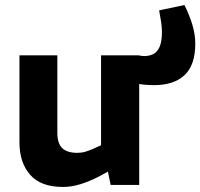

<svg xmlns="http://www.w3.org/2000/svg" viewBox="-20 -732 793 760"><path d="M590 -395Q567 -395 550 -397Q533 -399 516 -401L528 -513Q534 -512 539.5 -511Q545 -510 550 -510Q570 -510 586 -517.5Q602 -525 611.5 -546Q621 -567 621 -606Q621 -623 618 -643.5Q615 -664 610 -691L710 -712Q729 -675 741 -635.5Q753 -596 753 -560Q753 -474 710.5 -434.5Q668 -395 590 -395ZM229 8Q141 8 99 -40.5Q57 -89 57 -168V-513H207V-206Q207 -164 226.5 -145.5Q246 -127 286 -127Q303 -127 318 -131.5Q333 -136 349 -143L380 -157V-513H531V0H418L400 -88L430 -65L371 -33Q334 -14 298.5 -3Q263 8 229 8Z"/></svg>

Font: REM SemiBold
Style: Regular
Weight: 600
Designer: Octavio Pardo
Foundry: Ashler Design
Version: Version 1.005;gftools[0.9.28]